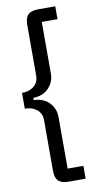

<svg xmlns="http://www.w3.org/2000/svg" viewBox="-99 -804 512 985"><g transform="rotate(-10 157.5 -311.0)"><path d="M175 138Q139 138 122.5 122Q106 106 106 70V-195Q106 -230 81.5 -250Q57 -270 19 -270V-352Q57 -352 81.5 -372Q106 -392 106 -427V-692Q106 -728 122.5 -744Q139 -760 175 -760H264V-693H182V-425Q182 -380 152 -349Q122 -318 72 -317V-305Q122 -304 152 -273Q182 -242 182 -197V71H264V138Z"/></g></svg>

Font: IBM Plex Sans Cond Text
Style: Regular
Weight: 450
Width: 3
Designer: Mike Abbink, Paul van der Laan, Pieter van Rosmalen
Foundry: Bold Monday
Version: Version 1.3